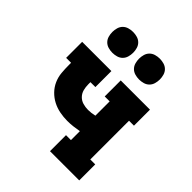

<svg xmlns="http://www.w3.org/2000/svg" viewBox="-208 -887 1017 1017"><g transform="rotate(45 300.0 -379.0)"><path d="M335 0V-120H372V-187Q350 -183 329 -180.5Q308 -178 286 -178Q258 -178 229.5 -183.5Q201 -189 176 -202Q151 -215 131 -235.5Q111 -256 99.5 -282Q88 -308 85.5 -336.5Q83 -365 83 -394V-410H46V-530H265V-410H228V-394Q228 -374 233 -355Q238 -336 251.5 -322Q265 -308 284 -302.5Q303 -297 323 -297Q335 -297 347 -298.5Q359 -300 372 -303V-410H335V-530H554V-410H517V-120H554V0ZM400 -602Q384 -602 368.5 -606.5Q353 -611 342 -622Q331 -633 326.5 -648.5Q322 -664 322 -680Q322 -696 326.5 -711.5Q331 -727 342 -738Q353 -749 368.5 -753.5Q384 -758 400 -758Q416 -758 431.5 -753.5Q447 -749 458 -738Q469 -727 473.5 -711.5Q478 -696 478 -680Q478 -664 473.5 -648.5Q469 -633 458 -622Q447 -611 431.5 -606.5Q416 -602 400 -602ZM200 -602Q184 -602 168.5 -606.5Q153 -611 142 -622Q131 -633 126.5 -648.5Q122 -664 122 -680Q122 -696 126.5 -711.5Q131 -727 142 -738Q153 -749 168.5 -753.5Q184 -758 200 -758Q216 -758 231.5 -753.5Q247 -749 258 -738Q269 -727 273.5 -711.5Q278 -696 278 -680Q278 -664 273.5 -648.5Q269 -633 258 -622Q247 -611 231.5 -606.5Q216 -602 200 -602Z"/></g></svg>

Font: Iosevka Curly Slab HvEx
Style: Regular
Weight: 900
Width: 7
Monospace: yes
Designer: Belleve Invis
Foundry: Belleve Invis
Version: Version 11.1.0; ttfautohint (v1.8.3)